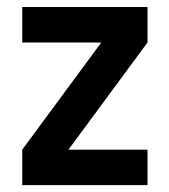

<svg xmlns="http://www.w3.org/2000/svg" viewBox="-20 -540 494 560"><path d="M410.2 -416 179.7 -103.5H410.2V0H44.9V-103.5L275.4 -416H44.9V-519.5H410.2Z"/></svg>

Font: Dinish
Style: Bold
Weight: 700
Designer: Bert Driehuis
Foundry: Playbeing
Version: Version 3.006; git-39231f3c-release